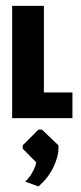

<svg xmlns="http://www.w3.org/2000/svg" viewBox="-20 -411 281 668"><path d="M113.7 237.7Q147.7 208.3 165.5 171.3Q183.3 134.3 183.3 106.3V94.7L126.3 40H113.7L59 94.7V106.3L106 153.7Q103 169 95.3 183.7Q87.7 198.3 80.8 206.7Q74 215 67.7 220.7ZM22.3 0H232V-89.3H132.7V-390.7H22.3Z"/></svg>

Font: Jomhuria
Style: Regular
Weight: 400
Designer: Arabic design by Kourosh Beigpour, Latin design by Eben Sorkin, engineering by Lasse Fister and Khaled Hosney
Version: Version 1.0010